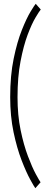

<svg xmlns="http://www.w3.org/2000/svg" viewBox="-20 -773 248 1008"><path d="M165.5 215Q159.5 207.5 138.8 169.8Q118 132 93.5 68.8Q69 5.5 51.2 -78.8Q33.5 -163 33.5 -263Q33.5 -377 51.8 -465.2Q70 -553.5 94.8 -615.5Q119.5 -677.5 140.5 -712Q161.5 -746.5 167.5 -753L194 -723Q186.5 -714.5 166.8 -681.5Q147 -648.5 125.2 -590.8Q103.5 -533 87.8 -451.2Q72 -369.5 72 -263Q72 -168.5 88.2 -90Q104.5 -11.5 126.8 47.2Q149 106 168 141Q187 176 193 184Z"/></svg>

Font: Imbue 24pt
Style: Bold
Weight: 700
Designer: Tyler Finck
Foundry: Etcetera Type Company
Version: Version 1.102